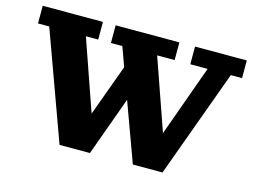

<svg xmlns="http://www.w3.org/2000/svg" viewBox="-93 -844 1342 1007"><g transform="rotate(15 578.0 -341.0)"><path d="M298 0 85 -586H24V-682H351V-586H284L418 -202L520 -481L482 -586H420V-682H766V-586H671L806 -200L945 -586H851V-682H1132V-586H1071L857 0H696L579 -320L463 0Z"/></g></svg>

Font: Montagu Slab 16pt
Style: Bold
Weight: 700
Designer: Florian Karsten
Foundry: Florian Karsten
Version: Version 1.000; ttfautohint (v1.8.3)